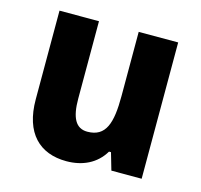

<svg xmlns="http://www.w3.org/2000/svg" viewBox="-86 -643 783 747"><g transform="rotate(15 305.0 -269.5)"><path d="M543 -549H384V-290C384 -182 366 -122 291 -122C244 -122 224 -161 224 -237V-549H65V-192C65 -56 134 10 242 10C306 10 361 -15 393 -69H401L421 0H543Z"/></g></svg>

Font: Noto Sans Gurmukhi UI SemiCondensed ExtraBold
Style: Regular
Weight: 800
Width: 4
Designer: Jelle Bosma - Monotype Design Team
Foundry: Monotype Imaging Inc.
Version: Version 2.004